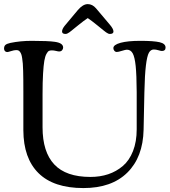

<svg xmlns="http://www.w3.org/2000/svg" viewBox="-24 -910 841 952"><path d="M364.3 -785.2Q356.4 -778.8 346.4 -770.8Q336.4 -762.7 331.1 -758.3Q325.7 -753.9 319.6 -749.5Q313.5 -745.1 309.1 -743.4Q304.7 -741.7 300.8 -741.7Q283.7 -741.7 283.7 -753.9Q283.7 -765.6 296.4 -781.7L361.8 -859.9Q387.2 -889.6 411.1 -889.6Q434.1 -889.6 452.1 -868.7L519 -789.6Q538.6 -767.1 538.6 -753.9Q538.6 -741.7 521 -741.7Q517.1 -741.7 512.7 -743.4Q508.3 -745.1 502.2 -749.5Q496.1 -753.9 490.7 -758.3Q485.4 -762.7 475.3 -770.8Q465.3 -778.8 457.5 -785.2Q428.7 -808.6 411.1 -820.3Q391.1 -807.1 364.3 -785.2ZM691.9 -452.1 688 -267.1Q685.1 -130.9 607.4 -54.2Q529.8 22.5 389.6 22.5Q242.2 22.5 167.2 -51.3Q92.3 -125 91.8 -264.2V-455.6Q91.8 -489.7 91.6 -512.9Q91.3 -536.1 90.8 -558.6Q90.3 -581.1 89.1 -594.7Q87.9 -608.4 85.9 -621.3Q84 -634.3 81.5 -640.9Q79.1 -647.5 75.2 -652.8Q71.3 -658.2 66.9 -659.9Q62.5 -661.6 56.2 -661.6Q46.4 -661.6 31.2 -656.7Q16.1 -651.9 12.2 -651.9Q4.9 -651.9 0.5 -656.7Q-3.9 -661.6 -3.9 -668.9Q-3.9 -681.6 3.2 -687.5Q10.3 -693.4 27.8 -697.3Q77.6 -707.5 132.8 -707.5Q215.3 -707.5 248 -702.6Q289.1 -696.8 289.1 -674.3Q289.1 -667 283.9 -660.9Q278.8 -654.8 269 -654.8Q264.2 -654.8 253.7 -657.5Q243.2 -660.2 232.9 -660.2Q224.1 -660.2 218.5 -657.5Q212.9 -654.8 206.3 -642.8Q199.7 -630.9 195.8 -608.6Q191.9 -586.4 189.5 -544.7Q187 -502.9 187 -443.4V-278.8Q187 -156.7 245.1 -94.7Q303.2 -32.7 424.3 -32.7Q472.2 -32.7 512.5 -46.1Q552.7 -59.6 585 -86.9Q617.2 -114.3 635.5 -160.9Q653.8 -207.5 653.8 -269V-453.6Q653.3 -538.6 648.7 -583Q644 -627.4 634 -645.5Q624 -663.6 605 -663.6Q598.6 -663.6 580.6 -658Q562.5 -652.3 555.2 -652.3Q547.9 -652.3 543 -658.2Q538.1 -664.1 538.1 -671.4Q538.1 -688 573.7 -697.8Q609.4 -707.5 671.9 -707.5Q737.8 -707.5 767.3 -700.7Q796.9 -693.8 796.9 -674.3Q796.9 -657.2 778.8 -657.2Q773.9 -657.2 761.5 -660.9Q749 -664.6 738.8 -664.6Q723.1 -664.6 714.1 -648.2Q705.1 -631.8 699.5 -585.4Q693.8 -539.1 691.9 -452.1Z"/></svg>

Font: Cooper*
Style: Regular
Weight: 400
Designer: Owen Earl
Foundry: indestructible type*
Version: Version 0.001